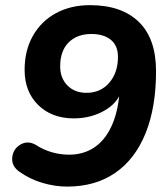

<svg xmlns="http://www.w3.org/2000/svg" viewBox="-20 -700 640 731"><path d="M53.7 -46.3Q23.6 -67.5 26.5 -99.9Q29.4 -132.2 57.2 -149.2Q85.1 -166.2 116.4 -148.4Q144.9 -129.7 177.3 -120.4Q209.6 -111.1 242.7 -111.1Q296.1 -111.1 336.6 -137Q377.2 -163 402.6 -215.5Q428.1 -268 435.1 -346L438.7 -382L451.3 -381.8Q439.1 -316.9 384.7 -283.1Q330.4 -249.3 260.9 -249.3Q177.5 -249.3 125.6 -300Q73.7 -350.7 73.7 -433.9Q73.7 -508.2 105.4 -563.9Q137.1 -619.6 193.3 -650Q249.5 -680.4 322.6 -680.4Q442.8 -680.4 508.5 -616.7Q574.1 -553 574.1 -428.7Q574.1 -291.7 534.3 -192.8Q494.4 -93.9 418.5 -41.7Q342.6 10.4 235.9 10.4Q189 10.4 141.5 -3.7Q94 -17.7 53.7 -46.3ZM429.1 -483.3Q429.1 -526.7 401.8 -548.6Q374.5 -570.6 328 -570.6Q273.5 -570.6 241.3 -538.4Q209.1 -506.3 209.1 -447.4Q209.1 -402.5 236.8 -374.5Q264.5 -346.6 309.4 -346.6Q363.1 -346.6 396.1 -385.1Q429.1 -423.6 429.1 -483.3Z"/></svg>

Font: SN Pro Thin
Style: Italic
Weight: 200
Italic angle: -9°
Designer: Tobias Whetton
Foundry: Supernotes
Version: Version 1.003;Glyphs 3.3 (3324)